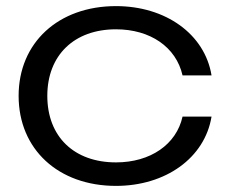

<svg xmlns="http://www.w3.org/2000/svg" viewBox="-20 -596 747 629"><path d="M578 -214C558 -123 473 -64 360 -64C223 -64 135 -148 135 -282C135 -415 223 -500 360 -500C472 -500 557 -442 578 -349H673C651 -484 523 -576 360 -576C171 -576 41 -456 41 -282C41 -107 171 13 360 13C523 13 651 -79 673 -214Z"/></svg>

Font: Bounded Light
Style: Regular
Weight: 300
Designer: Vlad Churkin
Version: Version 3.0